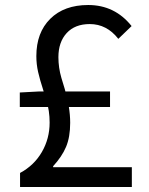

<svg xmlns="http://www.w3.org/2000/svg" viewBox="-20 -746 595 766"><path d="M178 -257Q178 -304 165 -346L153 -385Q139 -428 132 -459Q125 -490 125 -522Q125 -616 180.5 -671Q236 -726 332 -726Q438 -726 505 -642L452 -591Q406 -650 338 -650Q279 -650 246 -614Q213 -578 213 -518Q213 -476 225 -435Q228 -426 238.5 -390.5Q249 -355 254.5 -321Q260 -287 260 -256Q260 -199 243.5 -160Q227 -121 192 -83V-79H506V0H60V-56Q116 -86 147 -139.5Q178 -193 178 -257ZM59 -377 134 -381H419V-319H59Z"/></svg>

Font: Merged Yaku Han JP
Style: Regular
Weight: 400
Designer: Ryoko NISHIZUKA 西塚涼子 (kana, bopomofo & ideographs); Paul D. Hunt (Latin, Greek & Cyrillic); Sandoll Communications 산돌커뮤니
Foundry: Adobe
Version: Version 2.004